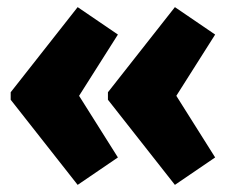

<svg xmlns="http://www.w3.org/2000/svg" viewBox="-20 -528 659 539"><path d="M471 -9 283 -248V-269L471 -508L584 -431L475 -259L584 -86ZM198 -9 10 -248V-269L198 -508L311 -431L202 -259L311 -86Z"/></svg>

Font: Lexend Black
Style: Regular
Weight: 900
Designer: Bonnie Shaver-Troup, Thomas Jockin
Foundry: Lexend
Version: Version 1.007; ttfautohint (v1.8.3)